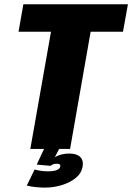

<svg xmlns="http://www.w3.org/2000/svg" viewBox="-20 -695 617 896"><path d="M121.5 0 218 -547H66.5L89 -675H577L554 -547H403L307 0ZM189.5 180.5Q170 180.5 147.5 178.2Q125 176 105 171L141.5 96Q152 99 168.5 101.8Q185 104.5 203 104.5Q257.5 104.5 261.5 81.5Q263.5 69 245.5 69Q227.5 69 215.5 79L151.5 73L185.5 0H256L236 38.5Q248.5 31 265.8 26.2Q283 21.5 303.5 21.5Q337.5 21.5 354 37.2Q370.5 53 365.5 82.5Q360 114 333 135.8Q306 157.5 267.8 169Q229.5 180.5 189.5 180.5Z"/></svg>

Font: Anybody ExtraBold
Style: Italic
Weight: 800
Italic angle: -10°
Designer: Tyler Finck
Foundry: Etcetera Type Company
Version: Version 1.010; ttfautohint (v1.8.3) -l 8 -r 50 -G 200 -x 14 